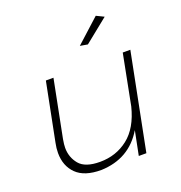

<svg xmlns="http://www.w3.org/2000/svg" viewBox="-133 -857 917 974"><g transform="rotate(-20 325.0 -370.5)"><path d="M403 -620 362 -627 490 -743 531 -723ZM249 2Q159 2 115.5 -41Q72 -84 72 -154Q72 -180 78 -208L140 -521H181L120 -212Q115 -184 115 -166Q115 -115 146.5 -77Q178 -39 258 -39Q345 -39 410 -90Q475 -141 502 -249L555 -521H596L493 0H452L478 -130Q402 -3 249 2Z"/></g></svg>

Font: Argentum Sans ExtraLight
Style: Italic
Weight: 200
Italic angle: -11°
Designer: Julieta Ulanovsky (font), Cristiano Sobral (main changes and remaster)
Foundry: Julieta Ulanovsky (font), Cristiano Sobral (main changes and remaster)
Version: Version 2.007;June 15, 2022;FontCreator 14.0.0.2814 64-bit; 